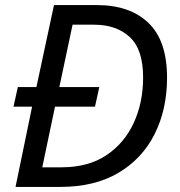

<svg xmlns="http://www.w3.org/2000/svg" viewBox="-20 -734 707 754"><path d="M41 0 106 -315H33L50 -392H123L192 -714H361Q490 -714 563 -644Q636 -574 636 -429Q636 -305 587.5 -208Q539 -111 445.5 -55.5Q352 0 217 0ZM146 -77H222Q326 -77 397 -124Q468 -171 505 -251Q542 -331 542 -430Q542 -540 489.5 -588.5Q437 -637 350 -637H265L213 -392H370L353 -315H196Z"/></svg>

Font: Noto Sans IKEA
Style: Italic
Weight: 400
Italic angle: -12°
Designer: Monotype Design Team
Foundry: Monotype Imaging Inc.
Version: Version 2.001